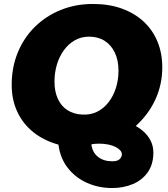

<svg xmlns="http://www.w3.org/2000/svg" viewBox="-20 -733 847 969"><path d="M546 216Q478 216 419.5 190Q361 164 322.5 115Q284 66 275 -3Q200 -24 147.5 -66.5Q95 -109 67 -169.5Q39 -230 39 -305Q39 -393 69.5 -467.5Q100 -542 155.5 -597Q211 -652 286 -682.5Q361 -713 449 -713Q531 -713 595.5 -689.5Q660 -666 705.5 -623.5Q751 -581 775 -522.5Q799 -464 799 -393Q799 -307 764.5 -231.5Q730 -156 665 -97Q691 -83 711 -63Q731 -43 742.5 -18Q754 7 754 37Q754 96 726 136Q698 176 650.5 196Q603 216 546 216ZM547 81Q573 81 584 70Q595 59 595 46Q595 35 586.5 25.5Q578 16 563 8.5Q548 1 527 -3.5Q506 -8 480 -8Q470 -8 458 -7Q446 -6 441 -4Q444 17 452.5 32.5Q461 48 475 59Q489 70 507 75.5Q525 81 547 81ZM393 -155Q435 -152 469 -168.5Q503 -185 527.5 -216.5Q552 -248 565 -289Q578 -330 578 -376Q578 -429 559.5 -467.5Q541 -506 508 -527Q475 -548 430 -548Q390 -548 357.5 -529.5Q325 -511 302 -479Q279 -447 267 -406.5Q255 -366 255 -321Q255 -271 272 -234Q289 -197 320.5 -177Q352 -157 393 -155Z"/></svg>

Font: MuseoModerno Black
Style: Italic
Weight: 900
Italic angle: -9°
Designer: Pablo Cosgaya, Héctor Gatti, Marcela Romero, and the Authors of The MuseoModerno Project.
Foundry: Omnibus-Type Team
Version: Version 1.003